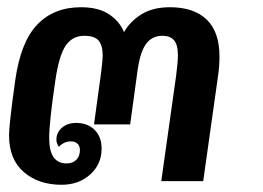

<svg xmlns="http://www.w3.org/2000/svg" viewBox="-20 -501 726 531"><path d="M587 -345Q587 -318 583 -291L542 0H426L467 -291Q472 -329 472 -348Q472 -377 461.5 -389.5Q451 -402 429 -402Q400 -402 383.5 -379Q367 -356 360 -303L340 -157H240L260 -303Q264 -337 264 -347Q264 -376 252.5 -389Q241 -402 213 -402Q180 -402 161.5 -374.5Q143 -347 133 -278Q116 -163 116 -119Q116 -49 164 -49Q181 -49 191 -59Q201 -69 201 -86Q201 -97 194.5 -103.5Q188 -110 176 -110Q157 -110 143 -95Q136 -104 136 -115Q136 -134 151 -147.5Q166 -161 191 -161Q222 -161 241.5 -142Q261 -123 261 -90Q261 -47 229.5 -18.5Q198 10 150 10Q87 10 46 -25Q5 -60 5 -127Q5 -156 22 -278Q37 -385 83 -433Q129 -481 204 -481Q252 -481 281.5 -461.5Q311 -442 323 -412Q339 -441 370.5 -461Q402 -481 450 -481Q516 -481 551.5 -447Q587 -413 587 -345Z"/></svg>

Font: Krub SemiBold
Style: Italic
Weight: 600
Italic angle: -8°
Designer: Ekaluck Peanpanawate
Foundry: Cadson Demak Co.,Ltd.
Version: Version 1.000; ttfautohint (v1.6)